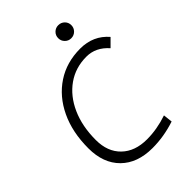

<svg xmlns="http://www.w3.org/2000/svg" viewBox="-257 -1004 1126 1126"><g transform="rotate(-45 306.0 -440.5)"><path d="M325.2 9.8Q200.2 9.8 128.9 -61Q57.6 -131.8 57.6 -255.4Q57.6 -389.2 105.5 -489.7Q153.3 -590.3 238.8 -646.7Q324.2 -703.1 437.5 -703.1Q544.9 -703.1 611.8 -625.5L564.9 -578.6Q507.3 -644 429.7 -644Q338.9 -644 269.8 -595.2Q200.7 -546.4 161.9 -459.7Q123 -373 123 -258.8Q123 -161.6 180.9 -105.5Q238.8 -49.3 338.4 -49.3Q421.4 -49.3 507.8 -78.6L514.2 -21.5Q419.9 9.8 325.2 9.8ZM443.4 -782.7Q420.9 -782.7 405 -798.6Q389.2 -814.5 389.2 -836.9Q389.2 -859.9 405 -875.5Q420.9 -891.1 443.4 -891.1Q466.3 -891.1 482.2 -875.5Q498 -859.9 498 -836.9Q498 -814.5 482.2 -798.6Q466.3 -782.7 443.4 -782.7Z"/></g></svg>

Font: Cascadia Code Light
Style: Italic
Weight: 300
Italic angle: -10°
Monospace: yes
Designer: Aaron Bell
Foundry: Saja Typeworks
Version: Version 2404.023; ttfautohint (v1.8.4)